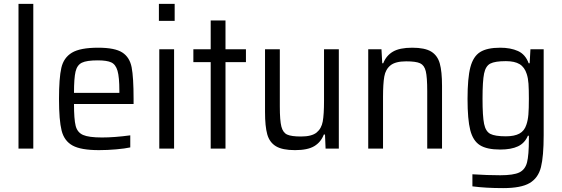

<svg xmlns="http://www.w3.org/2000/svg" viewBox="-20 -763 2887 986"><path d="M75 0V-743H151V0Z M666 -229H360Q360 -151 368.5 -117Q377 -83 406.5 -70Q436 -57 504 -57Q568 -57 649 -68V-6Q622 0 576.5 4Q531 8 488 8Q396 8 353 -15.5Q310 -39 296.5 -92Q283 -145 283 -254Q283 -362 295 -414.5Q307 -467 349.5 -492.5Q392 -518 484 -518Q570 -518 608 -493.5Q646 -469 656 -417.5Q666 -366 666 -255ZM360 -286H593V-296Q593 -367 583.5 -399.5Q574 -432 551.5 -442.5Q529 -453 482 -453Q425 -453 400.5 -441Q376 -429 368 -395.5Q360 -362 360 -286Z M796 -656V-743H877V-656ZM798 0V-510H874V0Z M1062 0V-444H973V-510H1062V-658H1138V-510H1243V-444H1138V0Z M1649 -72H1643Q1628 -33 1594 -12.5Q1560 8 1495 8Q1430 8 1397 -12Q1364 -32 1352.5 -73Q1341 -114 1341 -188V-510H1417V-216Q1417 -144 1425 -113Q1433 -82 1454.5 -72Q1476 -62 1526 -62Q1581 -62 1606 -82.5Q1631 -103 1637.5 -139.5Q1644 -176 1644 -245V-510H1720V0H1652Z M2174 -294Q2174 -367 2166.5 -397.5Q2159 -428 2137.5 -438Q2116 -448 2066 -448Q2011 -448 1985.5 -427.5Q1960 -407 1953.5 -370Q1947 -333 1947 -265V0H1871V-510H1939L1943 -438H1948Q1963 -477 1997.5 -497.5Q2032 -518 2097 -518Q2162 -518 2194.5 -498Q2227 -478 2238.5 -437Q2250 -396 2250 -322V0H2174Z M2406 194V132Q2484 137 2549 137Q2617 137 2647 122.5Q2677 108 2686.5 71Q2696 34 2696 -48V-66H2691Q2675 -28 2640 -11.5Q2605 5 2549 5Q2480 5 2444.5 -17.5Q2409 -40 2395 -94.5Q2381 -149 2381 -255Q2381 -362 2395.5 -417.5Q2410 -473 2445.5 -495.5Q2481 -518 2549 -518Q2602 -518 2640 -501Q2678 -484 2695 -438H2700L2704 -510H2772V-69Q2772 40 2758 95.5Q2744 151 2700 177Q2656 203 2564 203Q2474 203 2406 194ZM2683 -122Q2691 -145 2693.5 -174.5Q2696 -204 2696 -256Q2696 -304 2694 -333Q2692 -362 2685 -383Q2674 -418 2648.5 -433.5Q2623 -449 2578 -449Q2522 -449 2498 -436.5Q2474 -424 2466 -385.5Q2458 -347 2458 -256Q2458 -166 2466 -127Q2474 -88 2498 -75.5Q2522 -63 2578 -63Q2622 -63 2647.5 -77Q2673 -91 2683 -122Z"/></svg>

Font: Assailand
Style: Regular
Weight: 400
Designer: Hector Gatti with collaboration of the Omnibus-Type team
Foundry: Omnibus-Type
Version: Version 0.072;October 19, 2019;FontCreator 12.0.0.2547 64-bi